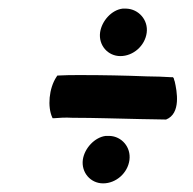

<svg xmlns="http://www.w3.org/2000/svg" viewBox="-20 -519 448 445"><path d="M113 -344 111 -341C93 -314 90 -271 101 -247L102 -245H105C119 -246 130 -247 148 -246C200 -246 255 -244 306 -243C326 -243 345 -242 363 -242H364H365C400 -256 390 -308 385 -330C384 -333 383 -335 383 -337L381 -340H378C359 -341 341 -342 320 -342C269 -344 218 -345 167 -345C146 -345 133 -345 116 -344ZM219 -94C249 -94 276 -118 280 -148C284 -178 262 -203 234 -204H226H225C200 -201 176 -176 172 -149C168 -119 190 -94 219 -94ZM259 -389C289 -389 316 -413 320 -443C324 -473 301 -498 273 -499H265H264C239 -496 216 -471 212 -444C208 -414 230 -389 259 -389Z"/></svg>

Font: Hussar Pisanka
Style: SbdKur
Weight: 600
Designer: Robert Jablonski
Foundry: Cannot Into Space Fonts
Version: Version 1.070